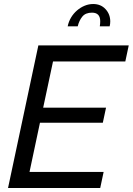

<svg xmlns="http://www.w3.org/2000/svg" viewBox="-20 -936 661 956"><path d="M171 -710H621L604 -630H244L195 -400H508L492 -325H179L127 -80H496L479 0H20ZM317 -805Q322 -829 334 -849Q346 -869 363.5 -884Q381 -899 401.5 -907.5Q422 -916 444 -916Q482 -916 505.5 -890.5Q529 -865 529 -829Q529 -817 526 -805H477Q478 -812 478.5 -818Q479 -824 479 -830Q479 -873 438 -873Q406 -873 390 -853.5Q374 -834 367 -805Z"/></svg>

Font: PTCRaleway Medium
Style: Italic
Weight: 500
Italic angle: -12°
Designer: Matt McInerney, Pablo Impallari, Rodrigo Fuenzalida
Foundry: Matt McInerney, Pablo Impallari, Rodrigo Fuenzalida
Version: Version 3.000g; ttfautohint (v1.5) -l 8 -r 28 -G 28 -x 14 -D